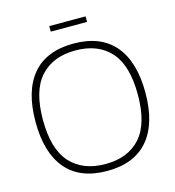

<svg xmlns="http://www.w3.org/2000/svg" viewBox="-127 -984 1005 1104"><g transform="rotate(-15 375.5 -431.5)"><path d="M167.5 -621Q93 -539 93 -365Q93 -191 167.5 -109Q242 -27 376 -27Q510 -27 584 -109Q658 -191 658 -365Q658 -539 584 -621Q510 -703 376 -703Q242 -703 167.5 -621ZM376 -744Q537 -744 620 -646.5Q703 -549 703 -365Q703 -181 620 -83.5Q537 14 376 14Q214 14 131.5 -83.5Q49 -181 49 -365Q49 -549 131.5 -646.5Q214 -744 376 -744ZM268 -844V-877H484V-844Z"/></g></svg>

Font: Nacelle UltraLight
Style: Regular
Weight: 200
Designer: Sora Sagano
Foundry: Sora Sagano
Version: Version 1.000;FEAKit 1.0